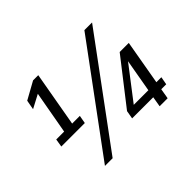

<svg xmlns="http://www.w3.org/2000/svg" viewBox="-144 -968 1254 1254"><g transform="rotate(-45 483.5 -340.5)"><path d="M99 -324H172L225 -620L132 -571L144 -637L265 -704H313L246 -324H317L307 -268H90ZM734 -699H805L273 23H202ZM742 -71H547L557 -128L796 -435H880L826 -126H872L862 -71H816L804 0H730ZM752 -126 792 -354 617 -126Z"/></g></svg>

Font: Sarabun
Style: Italic
Weight: 400
Italic angle: -10°
Designer: Suppakit Chalermlarp | Katatrad Co.,Ltd.
Foundry: Cadson Demak Co.,Ltd.
Version: Version 1.000; ttfautohint (v1.6)